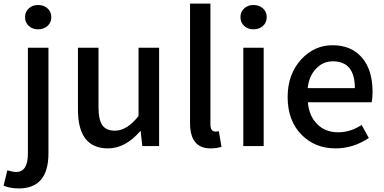

<svg xmlns="http://www.w3.org/2000/svg" viewBox="-68 -817 2146 1074"><path d="M-48 222 -27 136Q7 145 22 145Q88 145 88 43V-550H203V41Q203 237 37 237Q-10 237 -48 222ZM93 -672Q72 -691 72 -721Q72 -751 93 -770Q113 -789 145 -789Q177 -789 198 -770Q219 -751 219 -721Q219 -691 198 -672Q177 -653 145 -653Q113 -653 93 -672Z M368 -204V-550H483V-218Q483 -147 505 -116Q526 -86 575 -86Q642 -86 707 -168V-550H822V0H728L719 -83H716Q633 13 536 13Q368 13 368 -204Z M995 -129V-797H1109V-123Q1109 -81 1137 -81Q1146 -81 1156 -83L1171 4Q1146 13 1109 13Q995 13 995 -129Z M1293 -550H1407V0H1293ZM1298 -672Q1277 -691 1277 -721Q1277 -751 1298 -770Q1318 -789 1350 -789Q1382 -789 1403 -770Q1424 -751 1424 -721Q1424 -691 1403 -672Q1382 -653 1350 -653Q1318 -653 1298 -672Z M1619 -63Q1541 -142 1541 -274Q1541 -403 1618 -486Q1691 -564 1792 -564Q1899 -564 1959 -492Q2016 -423 2016 -303Q2016 -267 2011 -245H1654Q1661 -167 1707 -122Q1752 -77 1824 -77Q1892 -77 1955 -118L1995 -45Q1908 13 1809 13Q1694 13 1619 -63ZM1917 -324Q1917 -474 1794 -474Q1740 -474 1702 -435Q1661 -394 1653 -324Z"/></svg>

Font: Noto Sans S Chinese Medium
Style: Regular
Weight: 500
Designer: Ryoko NISHIZUKA  (kana & ideographs); Paul D. Hunt (Latin, Greek & Cyrillic); Wenlong ZHANG  (bopomofo); Sandoll Communi
Foundry: Adobe Systems Incorporated
Version: Version 1.000;PS 1;hotconv 1.0.78;makeotf.lib2.5.61930